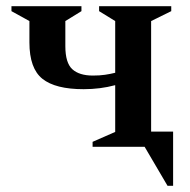

<svg xmlns="http://www.w3.org/2000/svg" viewBox="-20 -474 615 620"><path d="M75 -337V-406L17 -438V-454H243V-438L191 -406V-325Q191 -271 213.5 -250.5Q236 -230 280 -230Q302 -230 319 -232.5Q336 -235 352 -239V-406L300 -438V-454H533V-438L468 -406V-49H539V126H521L447 0H279V-16L352 -48V-199Q304 -186 250 -186Q159 -186 117 -219.5Q75 -253 75 -337Z"/></svg>

Font: Spectral SemiBold
Style: Regular
Weight: 600
Designer: Jean-Baptiste Levee
Foundry: Production Type
Version: Version 2.001